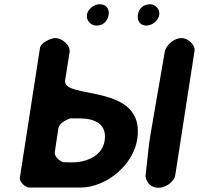

<svg xmlns="http://www.w3.org/2000/svg" viewBox="-20 -887 940 908"><path d="M242 -707C221 -707 173 -686 169 -660L74 -47C71 -26 100 0 120 0H360C482 0 610 -106 629 -228C671 -499 273 -413 288 -507L309 -640C314 -673 273 -707 242 -707ZM668 -53C674 -21 695 1 730 1C761 1 804 -25 809 -60L900 -647C904 -676 867 -707 839 -707C805 -707 771 -679 760 -647C750 -587 701 -307 691 -247L685 -207C682 -184 671 -76 668 -53ZM311 -327H358C427 -327 487 -301 475 -222C463 -146 384 -119 321 -119C315 -119 285 -120 279 -120C263 -124 236 -148 239 -167L256 -280C260 -305 292 -319 311 -327ZM391 -817C387 -790 410 -766 436 -766C469 -766 489 -788 494 -818C498 -846 481 -867 451 -867C425 -867 395 -844 391 -817ZM632 -817C628 -788 643 -766 672 -766C699 -766 729 -789 733 -817C737 -842 716 -867 690 -867C658 -867 636 -846 632 -817Z"/></svg>

Font: Asimov Print
Style: Regular
Weight: 500
Designer: Google
Version: Version 2.000980: 2014